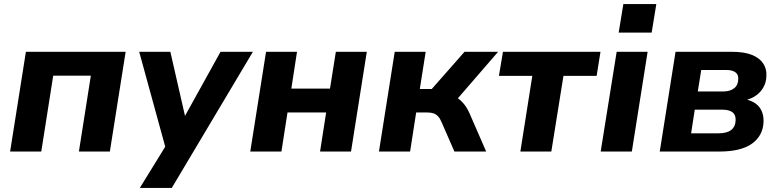

<svg xmlns="http://www.w3.org/2000/svg" viewBox="-20 -749 3848 949"><path d="M30 0 108 -493H601L523 0H370L429 -375H243L184 0Z M671 180 814 -52 806 10 668 -493H822L902 -143H876L1070 -493H1230L829 180Z M1217 0 1295 -493H1448L1420 -311H1611L1640 -493H1793L1715 0H1562L1592 -193H1401L1371 0Z M1853 0 1931 -493H2084L2055 -309H2114L2276 -493H2442L2224 -241L2193 -282Q2218 -279 2238 -266.5Q2258 -254 2274 -234Q2290 -214 2302 -186L2383 0H2226L2164 -142Q2156 -162 2146 -173Q2136 -184 2123.5 -188.5Q2111 -193 2093 -193H2037L2007 0Z M2552 0 2611 -374H2446L2466 -493H2948L2929 -374H2765L2705 0Z M3038 -588 3061 -729H3224L3201 -588ZM2949 0 3028 -493H3181L3103 0Z M3241 0 3319 -493H3596Q3659 -493 3697 -477.5Q3735 -462 3752.5 -435Q3770 -408 3768 -375Q3768 -342 3752 -315Q3736 -288 3708.5 -271.5Q3681 -255 3643 -250L3645 -261Q3700 -255 3727.5 -226Q3755 -197 3754 -148Q3752 -79 3697.5 -39.5Q3643 0 3536 0ZM3396 -90H3530Q3573 -90 3594 -106.5Q3615 -123 3616 -155Q3617 -182 3600 -194.5Q3583 -207 3549 -207H3414ZM3429 -297H3556Q3589 -297 3609 -313Q3629 -329 3629 -359Q3630 -381 3614.5 -392Q3599 -403 3571 -403H3446Z"/></svg>

Font: Nunito Sans 11pt ExtraBold
Style: Italic
Weight: 800
Italic angle: -9°
Version: Version 3.101;gftools[0.9.27]